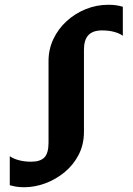

<svg xmlns="http://www.w3.org/2000/svg" viewBox="-20 -773 556 805"><path d="M82 12Q63 12 49 9.8Q35 7.5 21 3.5V-118Q37 -107 60.2 -101Q83.5 -95 110 -95Q149 -95 166.2 -113Q183.5 -131 183.5 -175V-517.5Q183.5 -566.5 203.8 -609.2Q224 -652 259.2 -684.2Q294.5 -716.5 339.8 -734.8Q385 -753 434.5 -753Q453 -753 467.8 -750.8Q482.5 -748.5 495 -744.5V-623Q481.5 -633 459.2 -639.2Q437 -645.5 408 -645.5Q369 -645.5 350.5 -625.5Q332 -605.5 332 -566V-221Q332 -167 309.8 -124Q287.5 -81 250.2 -50.5Q213 -20 169 -4Q125 12 82 12Z"/></svg>

Font: Merriweather 20pt
Style: Bold
Weight: 700
Version: Version 2.100